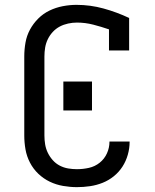

<svg xmlns="http://www.w3.org/2000/svg" viewBox="-20 -763 640 791"><path d="M297 8Q269 8 240 3Q211 -2 185 -14.5Q159 -27 138 -47Q117 -67 103.5 -93Q90 -119 85 -147.5Q80 -176 80 -205V-530Q80 -559 85 -587.5Q90 -616 103.5 -641Q117 -666 137.5 -686.5Q158 -707 184 -719.5Q210 -732 238.5 -737.5Q267 -743 295 -743Q352 -743 406.5 -728Q461 -713 512 -689V-555H429V-642Q397 -653 364 -661.5Q331 -670 297 -670Q279 -670 260.5 -666Q242 -662 226 -653.5Q210 -645 197.5 -631.5Q185 -618 177 -601.5Q169 -585 166 -567Q163 -549 163 -530V-205Q163 -186 166 -168Q169 -150 177 -133.5Q185 -117 197.5 -103Q210 -89 226.5 -80.5Q243 -72 261 -69Q279 -66 297 -66Q322 -66 346.5 -71.5Q371 -77 390.5 -92.5Q410 -108 420.5 -131Q431 -154 431 -179V-180H514V-178Q514 -152 506.5 -125.5Q499 -99 484.5 -76.5Q470 -54 449 -37Q428 -20 403 -10Q378 0 351 4Q324 8 297 8ZM241 -308V-427H359V-308Z"/></svg>

Font: Nova
Style: Regular
Weight: 400
Monospace: yes
Designer: Belleve Invis
Foundry: Belleve Invis
Version: Version 24.1.4; ttfautohint (v1.8.4)